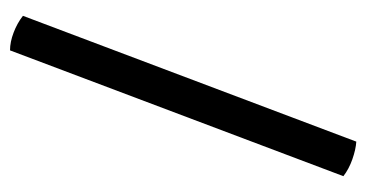

<svg xmlns="http://www.w3.org/2000/svg" viewBox="-186 -454 696 364"><g transform="rotate(90 162.0 -272.0)"><path d="M248.5 -599.5Q263.5 -598.5 282 -592Q300.5 -585.5 314 -575L75.5 57Q59.5 57 41.8 50.2Q24 43.5 10 32.5Z"/></g></svg>

Font: Signika SC
Style: Regular
Weight: 300
Designer: Anna Giedryś
Foundry: Anna Giedryś
Version: Version 2.000